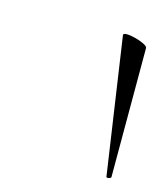

<svg xmlns="http://www.w3.org/2000/svg" viewBox="-55 -775 291 345"><g transform="rotate(15 90.5 -602.0)"><path d="M172 -475 135 -727Q134 -731 141 -731Q148 -731 157.5 -728.5Q167 -726 174 -722.5Q181 -719 181 -716V-476Q181 -474 176.5 -473Q172 -472 172 -475Z"/></g></svg>

Font: Cormorant Light
Style: Italic
Weight: 300
Italic angle: -10°
Designer: Christian Thalmann (Catharsis Fonts)
Foundry: Catharsis Fonts
Version: Version 4.000